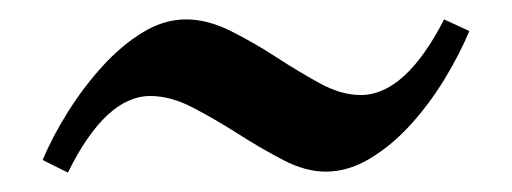

<svg xmlns="http://www.w3.org/2000/svg" viewBox="-20 -410 528 198"><path d="M464 -378Q454 -354 438.5 -328.5Q423 -303 403.5 -281.5Q384 -260 361.5 -246.5Q339 -233 316 -233Q295 -233 272 -245Q249 -257 225.5 -272Q202 -287 179 -299Q156 -311 135 -311Q89 -311 50 -232L24 -245Q34 -269 50 -294.5Q66 -320 85.5 -341.5Q105 -363 127 -376.5Q149 -390 172 -390Q194 -390 218 -378Q242 -366 265 -351Q288 -336 310 -324Q332 -312 352 -312Q398 -312 438 -390L464 -378Z"/></svg>

Font: Ekushey Kolom
Style: Regular
Weight: 400
Designer: Al Mamun Sumon
Foundry: Al Mamun Sumon
Version: Version 1.0